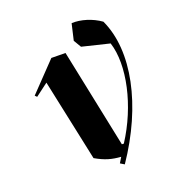

<svg xmlns="http://www.w3.org/2000/svg" viewBox="-164 -669 824 824"><g transform="rotate(-45 248.0 -257.0)"><path d="M128 38C353 -96 496 -286 496 -460C473 -501 433 -537 395 -552L348 -492L352 -452L452 -372C438 -258 329 -116 188 -28L180 -32L286 -480L228 -508L63 -444L67 -433L138 -448L52 -76C80 -36 104 -16 140 4L116 20Z"/></g></svg>

Font: Mazius Display Extra Italic
Style: Bold
Weight: 700
Italic angle: -17°
Designer: Alberto Casagrande & Collletttivo
Foundry: Collletttivo
Version: Version 2.000;Glyphs 3.2 (3217)